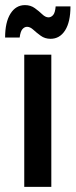

<svg xmlns="http://www.w3.org/2000/svg" viewBox="-27 -732 296 752"><path d="M68 0V-518H174V0ZM-7 -585Q-7 -645 14 -678.5Q35 -712 71 -712Q93 -712 109.5 -700Q126 -688 138.5 -676Q151 -664 163 -664Q173 -664 181 -673Q189 -682 191 -707H249Q249 -646 228 -613Q207 -580 171 -580Q149 -580 132.5 -592Q116 -604 103.5 -615.5Q91 -627 79 -627Q69 -627 61 -618Q53 -609 50 -585Z"/></svg>

Font: Radio Canada Condensed Medium
Style: Regular
Weight: 500
Width: 3
Designer: Charles Daoud, Etienne Aubert Bonn, Alexandre Saumier Demers, Jacques Le Bailly
Foundry: Radio-Canada
Version: Version 2.104; ttfautohint (v1.8.4.7-5d5b);gftools[0.9.28.de